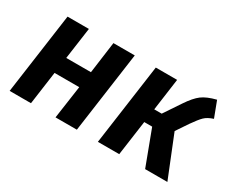

<svg xmlns="http://www.w3.org/2000/svg" viewBox="-88 -819 1305 1091"><g transform="rotate(30 564.0 -273.0)"><path d="M364 -216H202L172 0H32L106 -530H246L217 -323H379L407 -530H547L473 0H333Z M1117 -443Q1080 -431 1060.5 -412Q1041 -393 1009 -347L958 -271L1067 0H921L835 -229H783L751 0H611L685 -530H825L796 -320H845L918 -429Q954 -483 986 -507Q1018 -531 1078 -546Z"/></g></svg>

Font: Fira Sans SemiBold
Style: Italic
Weight: 600
Italic angle: -8°
Designer: bBox Type GmbH & Carrois Corporate GbR & Edenspiekermann AG
Foundry: bBox Type GmbH & Carrois Corporate GbR & Edenspiekermann AG
Version: Version 4.301